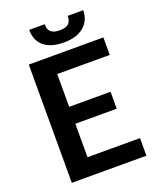

<svg xmlns="http://www.w3.org/2000/svg" viewBox="-164 -1007 903 1103"><g transform="rotate(-20 287.5 -455.0)"><path d="M215.5 -616V-415.5H468.5V-312H215.5V-107.5H536.5V0H80.5V-723H536.5V-616ZM316 -773Q278.5 -773 248 -781.2Q217.5 -789.5 196 -806.2Q174.5 -823 162.8 -848.8Q151 -874.5 151 -909.5H245.5Q245.5 -894.5 249 -883Q252.5 -871.5 260.8 -863.5Q269 -855.5 282.5 -851.2Q296 -847 316 -847Q355.5 -847 371 -863.2Q386.5 -879.5 386.5 -909.5H481Q481 -877.5 469.2 -852.2Q457.5 -827 436 -809.2Q414.5 -791.5 384 -782.2Q353.5 -773 316 -773Z"/></g></svg>

Font: LatoLatin
Style: Bold
Weight: 700
Designer: Lukasz Dziedzic with Adam Twardoch and Botio Nikoltchev
Foundry: tyPoland Lukasz Dziedzic
Version: Version 2.015; 2015-08-06; http://www.latofonts.com/